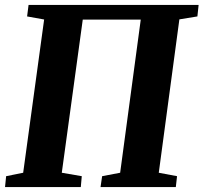

<svg xmlns="http://www.w3.org/2000/svg" viewBox="-20 -763 830 783"><path d="M0.5 0 5 -44.5 74.5 -58.5 160 -683.5 90.5 -696 96.5 -743H790L785 -696L711.5 -684L627.5 -58.5L702 -44.5L697 0H390L396.5 -44.5L470 -58.5L554 -683H317.5L232 -58.5L313.5 -44.5L309.5 0Z"/></svg>

Font: Merriweather 36pt ExtraBold
Style: Italic
Weight: 800
Italic angle: -7.8°
Version: Version 2.101